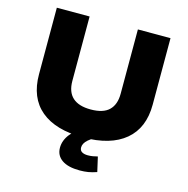

<svg xmlns="http://www.w3.org/2000/svg" viewBox="-128 -828 1137 1160"><g transform="rotate(15 440.5 -248.0)"><path d="M441 11Q268 11 176.5 -65.5Q85 -142 85 -289V-705H290V-302Q290 -233 328 -198.5Q366 -164 441 -164Q519 -164 555.5 -199.5Q592 -235 592 -302V-705H796V-289Q796 -143 704 -66Q612 11 441 11ZM472 209Q399 209 360.5 182Q322 155 322 107Q322 61 354.5 20Q387 -21 446 -49L505 0Q486 11 472.5 22.5Q459 34 452 46.5Q445 59 445 72Q445 91 459 99.5Q473 108 496 108Q513 108 527 105.5Q541 103 557 99L578 191Q549 201 525 205Q501 209 472 209Z"/></g></svg>

Font: Nunito Sans 7pt SemiExpanded Black
Style: Regular
Weight: 900
Width: 6
Designer: Vernon Adams
Foundry: Vernon Adams
Version: Version 3.101;gftools[0.9.27]